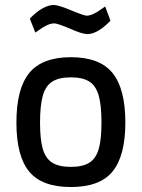

<svg xmlns="http://www.w3.org/2000/svg" viewBox="-20 -741 569 772"><path d="M46 0ZM46 -248Q46 -385 98 -448Q150 -511 265 -511Q381 -511 432.5 -447.5Q484 -384 484 -248Q484 -115 433 -52Q382 11 265 11Q148 11 97 -51.5Q46 -114 46 -248ZM388 -248Q388 -319 376.5 -358Q365 -397 338.5 -413.5Q312 -430 265 -430Q218 -430 191 -413.5Q164 -397 152.5 -357.5Q141 -318 141 -248Q141 -181 152 -142.5Q163 -104 190 -87Q217 -70 265 -70Q313 -70 339.5 -87Q366 -104 377 -142Q388 -180 388 -248ZM261 -626Q211 -647 198 -647Q173 -647 135 -619L122 -610L100 -666Q124 -692 149.5 -706.5Q175 -721 196 -721Q215 -721 267 -699Q318 -678 329 -678Q352 -678 390 -706L403 -715L424 -658Q402 -634 377.5 -619Q353 -604 332 -604Q309 -604 261 -626Z"/></svg>

Font: sheba-seeBold
Style: Regular
Weight: 600
Designer: Mohamed Galeb, the designers
Foundry: Kief Type Foundry
Version: Version 2.010; ttfautohint (v1.5.33-1714) -l 8 -r 50 -G 200 